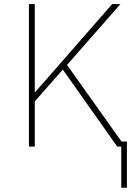

<svg xmlns="http://www.w3.org/2000/svg" viewBox="-20 -710 661 930"><path d="M567.4 -24.4H594.7V199.2H567.4ZM120.1 0V-690.4H148.4V-263.7H150.4L523.4 -690.4H563.5L304.7 -395.5L585.9 0H547.9L284.2 -373L148.4 -218.8V0Z"/></svg>

Font: Gothic A1 Thin
Style: Regular
Weight: 250
Designer: HanYang I&C Co.,Ltd.
Foundry: HanYang I&C Co.,Ltd.
Version: Version 2.50